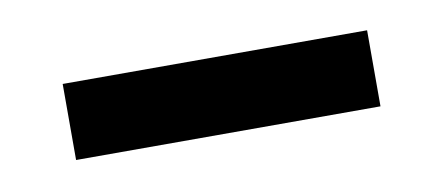

<svg xmlns="http://www.w3.org/2000/svg" viewBox="-27 -432 419 182"><g transform="rotate(-10 183.0 -341.5)"><path d="M329.6 -378.4V-305.2H36.6V-378.4Z"/></g></svg>

Font: BabelStone Khitan Seals
Style: Regular
Weight: 400
Designer: Andrew West
Foundry: BabelStone
Version: Version 1.004